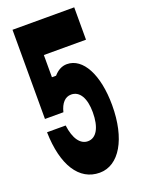

<svg xmlns="http://www.w3.org/2000/svg" viewBox="-154 -869 708 959"><g transform="rotate(-20 200.0 -390.0)"><path d="M39 -326H137C148 -371 171 -396 203 -396C249 -396 275 -350 275 -276C275 -197 249 -148 203 -148C163 -148 134 -188 125 -260H26C30 -84 96 20 205 20C309 20 378 -98 378 -276C378 -439 320 -546 235 -546C208 -546 185 -533 165 -510H143V-628H367V-800H39Z"/></g></svg>

Font: Yard Headline
Style: Regular
Weight: 400
Monospace: yes
Designer: Roman Shamin
Foundry: Evil Martians
Version: Version 1.000